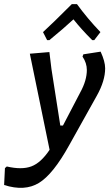

<svg xmlns="http://www.w3.org/2000/svg" viewBox="-93 -718 538 933"><path d="M136 -523 116 -562Q159 -601 256 -698H281Q331 -629 395 -562L365 -523H355Q301 -577 264 -624Q219 -582 147 -523ZM147 -465 157 -383 200 -108H213L297 -269Q329 -327 329 -378Q329 -412 308 -443L312 -454L396 -467Q418 -419 418 -386Q418 -325 377 -252L243 -12Q165 129 96 171Q27 213 -73 181L-69 99L-60 91Q13 108 59.5 90.5Q106 73 148 10L52 -457Z"/></svg>

Font: Alegreya Sans SC Medium
Style: Italic
Weight: 500
Italic angle: -7°
Designer: Juan Pablo del Peral
Foundry: Huerta Tipografica
Version: Version 2.007